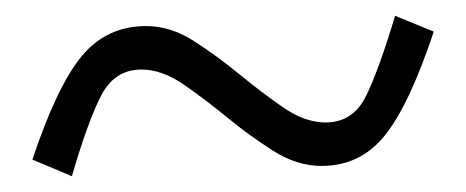

<svg xmlns="http://www.w3.org/2000/svg" viewBox="-20 -474 590 243"><path d="M392 -319Q427 -319 443.5 -353Q460 -387 480 -454L529 -434Q498 -341 467 -302.5Q436 -264 387 -264Q356 -264 326 -283Q296 -302 268 -325Q240 -348 212.5 -367Q185 -386 159 -386Q125 -386 108 -353Q91 -320 71 -251L21 -272Q52 -365 83.5 -403Q115 -441 165 -441Q196 -441 225.5 -422Q255 -403 283 -380Q311 -357 338.5 -338Q366 -319 392 -319Z"/></svg>

Font: Trickster
Style: Regular
Weight: 400
Designer: Jean-Baptiste Morizot
Foundry: Jean-Baptiste Morizot
Version: Version 2.000;PS 2.0;hotconv 1.0.88;makeotf.lib2.5.647800